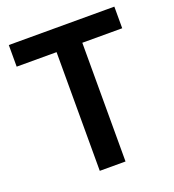

<svg xmlns="http://www.w3.org/2000/svg" viewBox="-131 -816 832 918"><g transform="rotate(-20 285.5 -357.0)"><path d="M351 0H220V-604H17V-714H554V-604H351Z"/></g></svg>

Font: Noto Sans Lisu SemiBold
Style: Regular
Weight: 600
Designer: Monotype Design Team. David Williams.
Foundry: Monotype Imaging Inc.
Version: Version 2.102; ttfautohint (v1.8.4.7-5d5b)